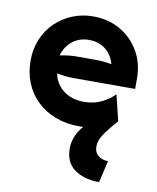

<svg xmlns="http://www.w3.org/2000/svg" viewBox="-76 -491 631 771"><g transform="rotate(10 239.5 -105.5)"><path d="M380.6 220.8Q320.1 220.8 280.6 193.1Q241 165.3 241 106.2Q241 86.1 249.3 62.5Q257.6 38.9 279.2 13.2Q275 13.9 270.5 13.9Q266 13.9 261.8 13.9Q209 13.9 165.6 -2.8Q122.2 -19.4 90.6 -49.7Q59 -79.9 42 -121.5Q25 -163.2 25 -212.5Q25 -259.7 41.7 -299.7Q58.3 -339.6 88.2 -368.8Q118.1 -397.9 157.6 -414.2Q197.2 -430.6 243.1 -430.6Q304.9 -430.6 353.5 -402.4Q402.1 -374.3 430.2 -325.7Q458.3 -277.1 458.3 -215.3V-172.9H204.2Q186.8 -172.9 170.8 -175Q154.9 -177.1 138.9 -179.9Q144.4 -152.1 161.1 -130.9Q177.8 -109.7 204.2 -97.9Q230.6 -86.1 264.6 -86.1Q304.2 -86.1 335.8 -101.4Q367.4 -116.7 388.2 -138.9L413.9 -33.3Q375.7 10.4 360.4 34.4Q345.1 58.3 345.1 80.6Q345.1 106.2 361.5 118.8Q377.8 131.2 401.4 131.9ZM136.1 -252.8Q152.8 -256.2 169.8 -258.3Q186.8 -260.4 204.2 -260.4H277.8Q297.2 -260.4 314.6 -259Q331.9 -257.6 347.2 -254.2Q340.3 -279.2 325.7 -297.2Q311.1 -315.3 289.9 -325Q268.8 -334.7 241.7 -334.7Q216 -334.7 194.8 -324.7Q173.6 -314.6 158.7 -296.5Q143.8 -278.5 136.1 -252.8Z"/></g></svg>

Font: Afacad Flux
Style: Bold
Weight: 700
Designer: Kristian Moeller
Foundry: Dicotype
Version: Version 1.100